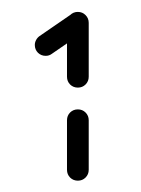

<svg xmlns="http://www.w3.org/2000/svg" viewBox="-20 -687 240 327"><path d="M112.6 -379.3Q104.8 -379.3 99.4 -384.6Q94.1 -390 94.1 -397.8V-482.2Q94.1 -490 99.4 -495.4Q104.8 -500.7 112.6 -500.7Q120.4 -500.7 125.7 -495.4Q131.1 -490 131.1 -482.2V-397.8Q131.1 -390 125.7 -384.6Q120.4 -379.3 112.6 -379.3ZM112.6 -666.7Q120.4 -666.7 125.7 -661.3Q131.1 -655.9 131.1 -648.1Q131.1 -643.7 128.9 -639.6Q126.7 -635.6 123 -633L68.1 -595.2Q63.7 -591.9 57.8 -591.9Q50 -591.9 44.6 -597.2Q39.3 -602.6 39.3 -610.4Q39.3 -614.8 41.5 -618.9Q43.7 -623 47.4 -625.6L102.2 -663.3Q106.7 -666.7 112.6 -666.7ZM112.6 -537.8Q104.8 -537.8 99.4 -543.1Q94.1 -548.5 94.1 -556.3V-648.1Q94.1 -655.9 99.4 -661.3Q104.8 -666.7 112.6 -666.7Q120.4 -666.7 125.7 -661.3Q131.1 -655.9 131.1 -648.1V-556.3Q131.1 -548.5 125.7 -543.1Q120.4 -537.8 112.6 -537.8Z"/></svg>

Font: 26F Galaxy Hebrew
Style: Regular
Weight: 400
Designer: C₂₉H₂₅N₃O₅
Version: Version 1.000